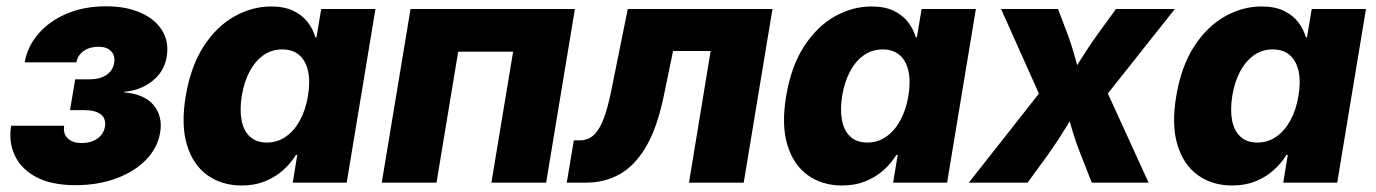

<svg xmlns="http://www.w3.org/2000/svg" viewBox="-20 -567 4270 596"><path d="M214.4 7.8Q139.6 7.8 92.5 -17.3Q45.4 -42.5 25.9 -84.5Q6.3 -126.5 14.6 -176.8H179.2Q175.3 -151.9 190.2 -137.5Q205.1 -123 233.9 -123Q253.4 -123 268.8 -129.4Q284.2 -135.7 293.7 -147.2Q303.2 -158.7 305.7 -172.9Q310.1 -198.2 293.2 -211.7Q276.4 -225.1 242.7 -225.1H197.3L213.4 -320.8H258.8Q289.6 -320.8 310.1 -334.2Q330.6 -347.7 334.5 -372.6Q337.9 -394 325 -408Q312 -421.9 285.2 -421.9Q258.8 -421.9 240 -408.9Q221.2 -396 217.3 -373.5H56.6Q65.4 -423.3 99.6 -462.6Q133.8 -502 187.5 -524.7Q241.2 -547.4 308.6 -547.4Q372.1 -547.4 417 -527.3Q461.9 -507.3 483.4 -472.2Q504.9 -437 497.6 -391.1Q489.7 -344.2 452.6 -315.2Q415.5 -286.1 365.7 -282.2V-280.3Q430.2 -274.4 457.8 -239.5Q485.4 -204.6 477.1 -155.3Q469.2 -107.9 433.3 -71Q397.5 -34.2 340.8 -13.2Q284.2 7.8 214.4 7.8Z M730.5 8.8Q668.5 8.8 623.8 -23.2Q579.1 -55.2 560.3 -117.2Q541.5 -179.2 556.6 -269Q572.3 -361.8 612.3 -423.3Q652.3 -484.9 707.3 -515.9Q762.2 -546.9 821.3 -546.9Q862.8 -546.9 890.6 -533.4Q918.5 -520 935.1 -498.3Q951.7 -476.6 959 -451.2H962.4L977.1 -539.1H1145.5L1056.2 0H888.7L902.8 -85.9H898.4Q882.8 -60.1 858.6 -38.6Q834.5 -17.1 802.5 -4.2Q770.5 8.8 730.5 8.8ZM808.6 -124.5Q840.8 -124.5 866.9 -142.6Q893.1 -160.6 910.9 -193.1Q928.7 -225.6 936 -269.5Q943.4 -314 936.3 -346.2Q929.2 -378.4 908.9 -396Q888.7 -413.6 856 -413.6Q823.7 -413.6 798.1 -395.8Q772.5 -377.9 755.1 -345.7Q737.8 -313.5 730.5 -269.5Q723.6 -225.6 730 -193.1Q736.3 -160.6 756.1 -142.6Q775.9 -124.5 808.6 -124.5Z M1764.6 -539.1 1675.3 0H1505.4L1572.8 -406.7H1402.3L1335 0H1165L1254.4 -539.1Z M1739.3 0 1761.2 -131.3H1779.3Q1797.4 -131.3 1811.8 -139.4Q1826.2 -147.5 1837.9 -165.8Q1849.6 -184.1 1859.4 -214.1Q1869.1 -244.1 1877.9 -287.6L1928.7 -539.1H2377.9L2288.6 0H2118.7L2186 -408.7H2069.3L2039.6 -265.1Q2018.6 -166 1983.4 -108.2Q1948.2 -50.3 1901.6 -25.1Q1855 0 1798.8 0Z M2594.2 8.8Q2532.2 8.8 2487.5 -23.2Q2442.9 -55.2 2424.1 -117.2Q2405.3 -179.2 2420.4 -269Q2436 -361.8 2476.1 -423.3Q2516.1 -484.9 2571 -515.9Q2626 -546.9 2685.1 -546.9Q2726.6 -546.9 2754.4 -533.4Q2782.2 -520 2798.8 -498.3Q2815.4 -476.6 2822.8 -451.2H2826.2L2840.8 -539.1H3009.3L2919.9 0H2752.4L2766.6 -85.9H2762.2Q2746.6 -60.1 2722.4 -38.6Q2698.2 -17.1 2666.3 -4.2Q2634.3 8.8 2594.2 8.8ZM2672.4 -124.5Q2704.6 -124.5 2730.7 -142.6Q2756.8 -160.6 2774.7 -193.1Q2792.5 -225.6 2799.8 -269.5Q2807.1 -314 2800 -346.2Q2793 -378.4 2772.7 -396Q2752.4 -413.6 2719.7 -413.6Q2687.5 -413.6 2661.9 -395.8Q2636.2 -377.9 2618.9 -345.7Q2601.6 -313.5 2594.2 -269.5Q2587.4 -225.6 2593.8 -193.1Q2600.1 -160.6 2619.9 -142.6Q2639.6 -124.5 2672.4 -124.5Z M2987.3 0 3251.5 -335.4 3231 -218.3 3087.4 -539.1H3264.2L3292.5 -464.8Q3307.6 -424.3 3318.6 -383.5Q3329.6 -342.8 3341.8 -303.7H3284.7Q3310.1 -342.3 3335.4 -383.3Q3360.8 -424.3 3390.1 -464.8L3444.3 -539.1H3627L3372.1 -217.8L3392.6 -334.5L3545.4 0H3369.1L3334.5 -87.9Q3318.4 -128.4 3306.6 -169.4Q3294.9 -210.4 3282.2 -249H3337.4Q3312.5 -210.4 3287.6 -169.4Q3262.7 -128.4 3233.9 -87.9L3169.9 0Z M3805.2 8.8Q3743.2 8.8 3698.5 -23.2Q3653.8 -55.2 3635 -117.2Q3616.2 -179.2 3631.3 -269Q3647 -361.8 3687 -423.3Q3727.1 -484.9 3782 -515.9Q3836.9 -546.9 3896 -546.9Q3937.5 -546.9 3965.3 -533.4Q3993.2 -520 4009.8 -498.3Q4026.4 -476.6 4033.7 -451.2H4037.1L4051.8 -539.1H4220.2L4130.9 0H3963.4L3977.5 -85.9H3973.1Q3957.5 -60.1 3933.3 -38.6Q3909.2 -17.1 3877.2 -4.2Q3845.2 8.8 3805.2 8.8ZM3883.3 -124.5Q3915.5 -124.5 3941.7 -142.6Q3967.8 -160.6 3985.6 -193.1Q4003.4 -225.6 4010.7 -269.5Q4018.1 -314 4011 -346.2Q4003.9 -378.4 3983.6 -396Q3963.4 -413.6 3930.7 -413.6Q3898.4 -413.6 3872.8 -395.8Q3847.2 -377.9 3829.8 -345.7Q3812.5 -313.5 3805.2 -269.5Q3798.3 -225.6 3804.7 -193.1Q3811 -160.6 3830.8 -142.6Q3850.6 -124.5 3883.3 -124.5Z"/></svg>

Font: Inter 18pt ExtraBold
Style: Italic
Weight: 800
Italic angle: -9.3988°
Designer: Rasmus Andersson
Foundry: rsms
Version: Version 4.001;git-66647c0bb